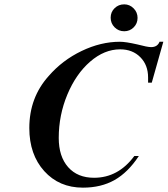

<svg xmlns="http://www.w3.org/2000/svg" viewBox="-20 -862 779 892"><path d="M604 -137.2H625Q574.7 -61 512.2 -25.6Q449.7 9.8 365.2 9.8Q254.9 9.8 185.5 -67.1Q116.2 -144 116.2 -267.1Q116.2 -408.7 206.1 -508.8Q269.5 -582 358.9 -625Q448.2 -668 537.1 -668Q564 -668 617.2 -655.8Q665 -643.1 682.1 -643.1Q711.4 -643.1 721.2 -668H738.8L685.1 -478H668V-502Q668 -560.1 631.8 -596.4Q595.7 -632.8 538.1 -632.8Q464.8 -632.8 398.9 -575.7Q333 -518.6 293 -422.9Q252.9 -327.1 252.9 -221.2Q252.9 -134.8 296.6 -85.4Q340.3 -36.1 417 -36.1Q529.3 -36.1 604 -137.2ZM557.1 -841.8Q582.5 -841.8 600.8 -823.2Q619.1 -804.7 619.1 -778.8Q619.1 -752.9 601.1 -734.9Q583 -716.8 557.1 -716.8Q530.8 -716.8 512.5 -735.1Q494.1 -753.4 494.1 -779.8Q494.1 -806.2 512.5 -824Q530.8 -841.8 557.1 -841.8Z"/></svg>

Font: Accordance
Style: Bold-Italic
Weight: 700
Italic angle: -11°
Version: Version 1.2 (build January 31, 2020) Miklal Software Solutio